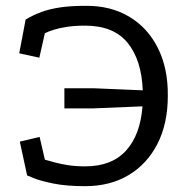

<svg xmlns="http://www.w3.org/2000/svg" viewBox="-20 -624 640 659"><path d="M272 15Q208 15 163.5 6Q119 -3 96 -12.5Q73 -22 73 -22L48 -138L116 -154L134 -76Q148 -72 168 -66.5Q188 -61 214.5 -57Q241 -53 272 -53Q364 -53 413 -107.5Q462 -162 469 -259L300 -252H201V-321H303L470 -314Q466 -418 418 -477Q370 -536 272 -536Q238 -536 211 -532Q184 -528 165 -522Q146 -516 134 -510L115 -426L46 -441L68 -557Q95 -573 122.5 -583Q150 -593 186 -598.5Q222 -604 273 -604Q359 -605 423 -567Q487 -529 522 -459Q557 -389 556 -295Q556 -200 520.5 -130.5Q485 -61 421.5 -23Q358 15 272 15Z"/></svg>

Font: Podkova
Style: Regular
Weight: 400
Designer: Ilya Yudin
Foundry: Cyreal (www.cyreal.org)
Version: Version 2.103